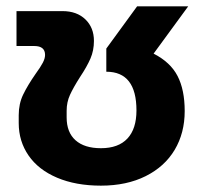

<svg xmlns="http://www.w3.org/2000/svg" viewBox="-20 -570 646 605"><path d="M39 -182V-207Q39 -243 53 -272Q67 -301 92 -337Q108 -359 115 -372.5Q122 -386 122 -397Q122 -425 88 -425H32V-535H177Q222 -535 249 -509Q276 -483 276 -441Q276 -411 265 -385.5Q254 -360 232 -327Q211 -294 200.5 -271Q190 -248 190 -221V-200Q190 -153 218 -128Q246 -103 298 -103Q353 -103 381.5 -133.5Q410 -164 410 -222Q410 -344 315 -344V-417L412 -550H573L464 -401Q517 -374 539.5 -330.5Q562 -287 562 -220Q562 -151 530.5 -98Q499 -45 439 -15Q379 15 298 15Q219 15 160 -10Q101 -35 70 -80Q39 -125 39 -182Z"/></svg>

Font: Prompt SemiBold
Style: Regular
Weight: 600
Designer: Katatrad Team
Foundry: CadsonDemak
Version: Version 1.001